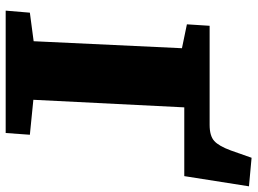

<svg xmlns="http://www.w3.org/2000/svg" viewBox="-132 -752 884 659"><g transform="rotate(90 309.5 -422.0)"><path d="M23 -83 121 -96 145 -605 63 -622 68 -700H408Q446 -700 463.5 -716Q481 -732 496 -773L521 -844L619 -835L584 -613H348L322 -95L442 -83L436 0H16Z"/></g></svg>

Font: Literata 12pt ExtraBold
Style: Italic
Weight: 800
Italic angle: -2°
Designer: Latin by Veronika Burian and Jose Scaglione. Greek by Irene Vlachou. Cyrillic by Vera Evstafieva
Foundry: TypeTogether
Version: Version 3.002